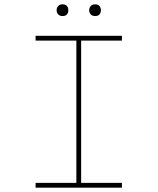

<svg xmlns="http://www.w3.org/2000/svg" viewBox="-20 -865 727 885"><path d="M144 0V-22H332V-678H144V-700H542V-678H354V-22H542V0ZM418 -791Q406 -791 398.5 -798.5Q391 -806 391 -818Q391 -829 398 -837Q405 -845 418 -845Q432 -845 438.5 -837.5Q445 -830 445 -818Q445 -806 438.5 -798.5Q432 -791 418 -791ZM268 -791Q256 -791 248.5 -798.5Q241 -806 241 -818Q241 -829 248 -837Q255 -845 268 -845Q282 -845 288.5 -837.5Q295 -830 295 -818Q295 -806 288.5 -798.5Q282 -791 268 -791Z"/></svg>

Font: Lexend Tera Thin
Style: Regular
Weight: 250
Version: Version 1.007